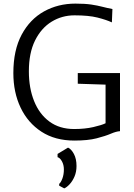

<svg xmlns="http://www.w3.org/2000/svg" viewBox="-20 -771 744 1064"><path d="M54 -366Q54 -493 100 -578.8Q146 -664.5 224 -707.8Q302 -751 398 -751Q451 -751 485.8 -745.8Q520.5 -740.5 547.2 -733.5Q574 -726.5 603 -721L600 -647Q568.5 -661.5 519.8 -673.8Q471 -686 393 -686Q323.5 -686 266 -650.8Q208.5 -615.5 174.2 -546.5Q140 -477.5 140 -376Q140 -283 169 -210.8Q198 -138.5 254 -97.2Q310 -56 391 -56Q450.5 -56 497.2 -66.8Q544 -77.5 565 -88V-302L411 -307V-366H645V-44Q624.5 -43 594.2 -30Q564 -17 515.5 -4.5Q467 8 392 8Q285.5 8 210 -41Q134.5 -90 94.2 -174.5Q54 -259 54 -366ZM336 273 308 258V248Q318 239.5 326 217.5Q334 195.5 334 168Q334 142.5 323.2 123Q312.5 103.5 299 100V82L357 47Q375 55 389.5 82Q404 109 404 149Q404 181.5 392.8 207.5Q381.5 233.5 365.5 250.5Q349.5 267.5 336 273Z"/></svg>

Font: Merriweather Sans Light
Style: Regular
Weight: 300
Designer: Eben Sorkin
Foundry: Eben Sorkin
Version: Version 2.001; ttfautohint (v1.8.3)